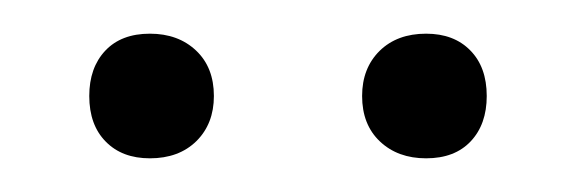

<svg xmlns="http://www.w3.org/2000/svg" viewBox="-20 -664 342 114"><path d="M33 -570ZM69 -644Q85.8 -644 96.4 -634Q107 -624 107 -607Q107 -590.5 96.6 -580.2Q86.2 -570 69 -570Q52.5 -570 42.8 -579.9Q33 -589.8 33 -607Q33 -623.8 42.5 -633.9Q52 -644 69 -644ZM233 -644Q249.5 -644 259.2 -634.1Q269 -624.2 269 -607Q269 -590.2 259.5 -580.1Q250 -570 233 -570Q216.2 -570 205.6 -580Q195 -590 195 -607Q195 -623.5 205.4 -633.8Q215.8 -644 233 -644Z"/></svg>

Font: FogtwoNo5
Style: Regular
Weight: 400
Designer: gluk (gluksza@wp.pl)
Foundry: gluk (gluksza@wp.pl)
Version: Version 0.87